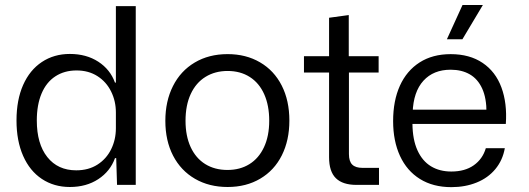

<svg xmlns="http://www.w3.org/2000/svg" viewBox="-20 -754 2158 783"><path d="M47.3 -262.7Q47.3 -346.4 74.3 -407.4Q101.3 -468.4 150.8 -501.2Q200.3 -534 264.9 -534Q332 -534 380.8 -502.4Q429.6 -470.7 448.9 -417.1H452.6V-729H533.6V0H457.3L453.9 -109H448.9Q429.6 -55.4 380.8 -23.4Q332 8.6 264.9 8.6Q200.3 8.6 150.8 -24.2Q101.3 -57 74.3 -118.4Q47.3 -179.7 47.3 -262.7ZM452.6 -231.1V-295Q452.6 -341.6 433.1 -380.9Q413.7 -420.3 377.4 -443.5Q341.1 -466.7 292.3 -466.7Q242.3 -466.7 205.5 -442.5Q168.7 -418.3 149.4 -372.3Q130.1 -326.3 130.1 -262.7Q130.1 -167.4 173 -113.4Q215.9 -59.4 290.9 -59.4Q341.1 -59.4 377.6 -82.8Q414 -106.1 433.3 -145.4Q452.6 -184.6 452.6 -231.1Z M654.3 -261.3Q654.3 -341.3 685.4 -403Q716.4 -464.7 774.1 -499Q831.7 -533.3 908.3 -533.3Q983 -533.3 1040.3 -499.9Q1097.6 -466.6 1128.9 -405.2Q1160.1 -343.9 1160.1 -262Q1160.1 -182 1129.4 -120.6Q1098.7 -59.3 1041.4 -25.4Q984.1 8.6 908.3 8.6Q832.9 8.6 775.2 -24.8Q717.6 -58.1 685.9 -119.1Q654.3 -180.1 654.3 -261.3ZM1077.9 -262Q1077.9 -324.1 1057.4 -369.9Q1036.9 -415.7 998.6 -440.1Q960.3 -464.6 908.3 -464.6Q857 -464.6 818 -440.5Q779 -416.4 757.8 -370.6Q736.6 -324.9 736.6 -261.3Q736.6 -199.9 757.4 -154.4Q778.3 -109 816.9 -84.9Q855.6 -60.9 907.6 -60.9Q958.9 -60.9 997.1 -84.6Q1035.4 -108.3 1056.6 -153.7Q1077.9 -199.1 1077.9 -262Z M1322 -112.7V-458.1H1219.6V-524.7H1322V-681.6L1402.3 -692.6V-524.7H1524.1V-458.1H1403V-125.9Q1403 -95.9 1416.6 -82.6Q1430.1 -69.4 1458.4 -69.4H1525.6V0H1433.7Q1377.6 0 1349.8 -27.2Q1322 -54.4 1322 -112.7Z M1583.2 -260.3Q1583.2 -343.3 1610.9 -404.6Q1638.7 -465.8 1691.4 -499.5Q1744.2 -533.2 1817.8 -533.2Q1895.5 -533.2 1948.3 -497.4Q2001.2 -461.7 2024.9 -397.3Q2048.7 -332.8 2042.8 -248.7H1662Q1662.7 -184.5 1682.5 -140.9Q1702.3 -97.3 1737.5 -75.9Q1772.7 -54.5 1820.7 -54.5Q1876 -54.5 1912.1 -80Q1948.2 -105.5 1961.2 -149.5H2038.7Q2030 -100.5 2000.1 -64.4Q1970.2 -28.3 1923.7 -9.6Q1877.3 9.2 1820.7 9.2Q1746 9.2 1692.6 -24.1Q1639.2 -57.3 1611.2 -118.2Q1583.2 -179 1583.2 -260.3ZM1654.3 -306.8H1972.7L1964 -293.5Q1964.3 -353.8 1946.4 -392.9Q1928.5 -432 1895.8 -450.8Q1863 -469.7 1817.8 -469.7Q1747.8 -469.7 1706.8 -424.8Q1665.8 -379.8 1662.8 -295ZM1866.2 -733.6H1949.2L1865.8 -593.9H1802.5Z"/></svg>

Font: Mona Sans VF XLt
Style: Regular
Weight: 200
Designer: Deni Anggara
Foundry: GitHub
Version: Version 2.000;Glyphs 3.2.3 (3260)